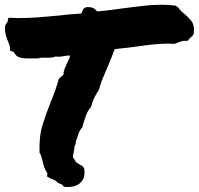

<svg xmlns="http://www.w3.org/2000/svg" viewBox="-20 -749 818 790"><path d="M21.5 -550.8Q20.5 -558.6 18.1 -564.9Q15.6 -571.3 12.7 -579.1Q7.8 -590.8 3.9 -604.5Q0 -618.2 0 -636.7Q2 -646.5 4.9 -650.9Q7.8 -655.3 10.7 -658.2L14.6 -675.8H29.3Q37.1 -674.8 45.4 -674.8Q53.7 -674.8 61.5 -674.8Q98.6 -674.8 137.7 -677.7Q176.8 -680.7 217.8 -684.6Q262.7 -690.4 314.5 -693.4Q319.3 -704.1 320.8 -707Q322.3 -710 324.2 -713.9L335 -719.7Q357.4 -720.7 366.2 -714.4Q375 -708 379.9 -702.1Q405.3 -704.1 431.6 -707.5Q458 -710.9 486.3 -714.8Q525.4 -719.7 565.4 -724.6Q605.5 -729.5 643.6 -729.5Q660.2 -729.5 674.8 -728.5Q689.5 -727.5 703.1 -725.6L714.8 -716.8Q718.8 -710 724.6 -704.1Q730.5 -698.2 738.3 -692.4Q752.9 -680.7 767.1 -663.1Q781.2 -645.5 777.3 -611.3L772.5 -601.6Q768.6 -597.7 762.7 -593.8L752.9 -581.1H742.2Q732.4 -581.1 727.5 -579.6Q722.7 -578.1 715.8 -575.2Q711.9 -573.2 707 -571.8Q702.1 -570.3 696.3 -568.4Q685.5 -569.3 679.7 -569.3Q673.8 -569.3 666 -569.3Q636.7 -569.3 602.5 -565.4Q568.4 -561.5 536.1 -556.6Q512.7 -553.7 491.2 -551.3Q469.7 -548.8 452.1 -546.9Q442.4 -521.5 434.6 -502Q426.8 -482.4 418 -462.9Q409.2 -443.4 401.4 -423.3Q393.6 -403.3 386.7 -378.9Q375 -361.3 367.2 -345.2Q359.4 -329.1 354.5 -308.6Q339.8 -292 333.5 -272.5Q327.1 -252.9 322.3 -239.3L318.4 -224.6Q311.5 -217.8 310.1 -213.9Q308.6 -210 304.7 -205.1Q301.8 -192.4 296.9 -180.7Q294.9 -175.8 293 -170.4Q291 -165 292 -162.1Q290 -151.4 286.1 -145.5Q286.1 -139.6 285.2 -133.8Q284.2 -127.9 283.2 -122.1Q281.2 -115.2 280.3 -109.9Q279.3 -104.5 281.2 -99.6Q284.2 -95.7 287.1 -91.8Q290 -87.9 292 -82Q293.9 -80.1 296.9 -79.1Q299.8 -78.1 301.8 -76.2Q309.6 -69.3 316.4 -68.4L326.2 -56.6Q332 -21.5 315.4 -2Q297.9 20.5 256.8 20.5L243.2 19.5Q236.3 12.7 235.4 10.7Q226.6 6.8 220.7 4.4Q214.8 2 210 -4.9Q208 -6.8 205.1 -7.3Q202.1 -7.8 200.2 -9.8Q190.4 -12.7 184.6 -16.6L173.8 -22.5Q174.8 -32.2 174.8 -36.1Q167 -46.9 162.6 -59.6Q158.2 -72.3 155.3 -85.9Q152.3 -96.7 149.9 -105.5Q147.5 -114.3 142.6 -121.1Q140.6 -189.5 155.3 -235.8Q169.9 -282.2 187.5 -326.2Q197.3 -349.6 206.1 -374Q214.8 -398.4 221.7 -423.8L232.4 -434.6Q239.3 -440.4 241.2 -441.4Q241.2 -454.1 246.1 -466.3Q251 -478.5 256.8 -491.2Q260.7 -499 264.2 -506.8Q267.6 -514.6 268.6 -520.5Q261.7 -520.5 256.3 -520Q251 -519.5 245.1 -518.6Q232.4 -515.6 220.7 -515.6Q211.9 -515.6 208 -516.6Q200.2 -512.7 193.4 -512.2Q186.5 -511.7 179.7 -511.7H168H156.2Q144.5 -511.7 137.7 -508.8Q124 -508.8 120.1 -508.8Q116.2 -508.8 111.3 -508.8H99.6H87.9Q80.1 -508.8 70.3 -510.3Q60.5 -511.7 49.8 -517.6L43 -525.4Q37.1 -536.1 32.2 -537.1L21.5 -540Z"/></svg>

Font: Permanent Marker
Style: Regular
Weight: 400
Designer: Font Diner, Inc
Foundry: Font Diner, Inc
Version: Version 1.000